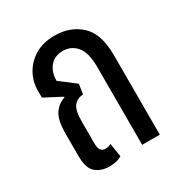

<svg xmlns="http://www.w3.org/2000/svg" viewBox="-139 -661 732 774"><g transform="rotate(-30 227.0 -274.0)"><path d="M151 10Q114 10 88.5 -10.5Q63 -31 63 -92V-193Q63 -256 82 -284Q101 -312 132 -322L133 -325L53 -367V-401Q53 -441 73 -477Q93 -513 130.5 -535.5Q168 -558 222 -558Q294 -558 342 -514Q390 -470 390 -371V0H308V-362Q308 -430 283 -459Q258 -488 220 -488Q181 -488 159.5 -462Q138 -436 138 -396L210 -341L203 -295Q177 -294 160.5 -275.5Q144 -257 144 -203V-103Q144 -80 151 -70Q158 -60 174 -60Q187 -60 199 -67L209 -4Q196 4 181 7Q166 10 151 10Z"/></g></svg>

Font: Noto Sans Thai ExtCond
Style: Regular
Weight: 400
Width: 2
Designer: Monotype Design Team
Foundry: Monotype Imaging Inc.
Version: Version 2.002; ttfautohint (v1.8.4.7-5d5b)